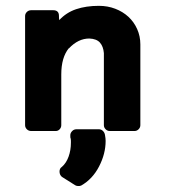

<svg xmlns="http://www.w3.org/2000/svg" viewBox="-20 -449 593 658"><path d="M461 -20Q461 -12 455 -6Q449 0 441 0H356Q348 0 342 -6Q336 -12 336 -20V-267Q334 -290 322.5 -303Q311 -316 286 -317Q248 -317 216 -283V-284Q190 -252 190 -194V-20Q190 -12 184.5 -6Q179 0 171 0H87Q78 0 72 -6Q66 -12 66 -20V-394Q66 -402 72 -408Q78 -414 87 -414H162Q182 -414 182 -395Q182 -385 183 -381V-380Q207 -406 241 -417.5Q275 -429 319 -429Q349 -429 375 -419Q401 -409 420 -391.5Q439 -374 450 -349.5Q461 -325 461 -297ZM192 157Q184 150 184 139Q184 128 192 123Q207 110 215 88Q223 66 223 40Q223 38 223 33.5Q223 29 222 25Q221 24 221 19V14Q221 7 227 0.5Q233 -6 242 -6H319Q327 -6 333 0Q339 6 340 15Q341 19 341.5 25Q342 31 342 34Q342 78 319.5 121.5Q297 165 258 187Q253 189 247 188.5Q241 188 238 186Z"/></svg>

Font: Stadtwerke
Style: Bold
Weight: 700
Designer: Santiago Orozco
Foundry: Typemade
Version: Version 1.003